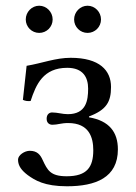

<svg xmlns="http://www.w3.org/2000/svg" viewBox="-20 -641 476 671"><path d="M43 -83C43 -61 56 -45 77 -29C102 -11 135 10 214 10C314 10 392 -20 392 -119C392 -179 362 -219 291 -231V-234C352 -257 368 -285 368 -337C368 -395 328 -439 227 -439C174 -439 127 -420 73 -411L60 -292C68 -288 78 -287 87 -288C106 -346 131 -404 215 -404C270 -404 288 -371 288 -331C288 -290 281 -242 217 -242C198 -242 181 -248 162 -248C153 -248 143 -242 143 -226C143 -210 154 -205 163 -205C182 -205 193 -211 218 -211C292 -211 306 -160 306 -116C306 -57 284 -25 213 -25C156 -25 146 -46 129 -82C121 -100 110 -114 84 -114C66 -114 43 -99 43 -83ZM70 -573C70 -547 91 -526 117 -526C143 -526 164 -547 164 -573C164 -599 143 -621 117 -621C91 -621 70 -599 70 -573ZM239 -573C239 -547 260 -526 286 -526C312 -526 333 -547 333 -573C333 -599 312 -621 286 -621C260 -621 239 -599 239 -573Z"/></svg>

Font: Libertinus Serif
Style: Regular
Weight: 400
Designer: Philipp H. Poll, Khaled Hosny
Foundry: Caleb Maclennan
Version: Version 7.050;RELEASE